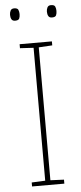

<svg xmlns="http://www.w3.org/2000/svg" viewBox="-60 -927 403 960"><g transform="rotate(-5 141.5 -447.5)"><path d="M223 0H61V-20L129 -23V-690L61 -694V-714H223V-694L155 -690V-23L223 -20ZM26 -864Q26 -876 31 -885.5Q36 -895 49 -895Q66 -895 70 -885.5Q74 -876 74 -864Q74 -851 70 -842Q66 -833 49 -833Q36 -833 31 -842Q26 -851 26 -864ZM211 -864Q211 -876 216 -885.5Q221 -895 234 -895Q251 -895 255 -885.5Q259 -876 259 -864Q259 -851 255 -842Q251 -833 234 -833Q221 -833 216 -842Q211 -851 211 -864Z"/></g></svg>

Font: Noto Sans Bengali UI Thin
Style: Regular
Weight: 100
Designer: Jelle Bosma - Monotype Design Team
Foundry: Monotype Imaging Inc.
Version: Version 2.003; ttfautohint (v1.8.4.7-5d5b)